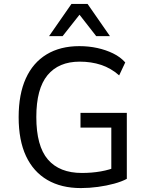

<svg xmlns="http://www.w3.org/2000/svg" viewBox="-20 -949 759 978"><path d="M392 9Q292 9 221 -32.5Q150 -74 112.5 -154Q75 -234 75 -352Q75 -469 111.5 -549.5Q148 -630 217.5 -672Q287 -714 384 -714Q432 -714 475.5 -704.5Q519 -695 556 -677Q593 -659 618 -631L587 -565Q545 -602 495 -618.5Q445 -635 386 -635Q279 -635 222 -566Q165 -497 165 -353Q165 -205 224 -136.5Q283 -68 397 -68Q448 -68 493.5 -76Q539 -84 576 -100L547 -54V-299H390V-374H626V-38Q600 -24 561.5 -13.5Q523 -3 479 3Q435 9 392 9ZM230 -765 344 -929H426L540 -765H470L385 -874L299 -765Z"/></svg>

Font: Nunito Sans 7pt SemiCondensed
Style: Regular
Weight: 400
Width: 4
Designer: Vernon Adams
Foundry: Vernon Adams
Version: Version 3.101;gftools[0.9.27]